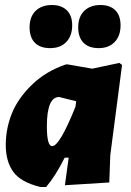

<svg xmlns="http://www.w3.org/2000/svg" viewBox="-20 -735 521 766"><path d="M187 -715Q225 -715 246.5 -694Q268 -673 268 -634Q268 -592 244.5 -567.5Q221 -543 180 -543Q140 -543 119 -564.5Q98 -586 98 -626Q98 -668 122 -691.5Q146 -715 187 -715ZM381 -715Q419 -715 440 -694Q461 -673 461 -634Q461 -592 437.5 -567.5Q414 -543 374 -543Q334 -543 313 -564.5Q292 -586 292 -626Q292 -668 316 -691.5Q340 -715 381 -715ZM243 -478H250L348 -461L456 -484L467 -476L420 -116L416 -7L239 4L254 -106H238Q203 -35 164 11H141Q63 -8 33 -49.5Q3 -91 3 -157Q3 -221 27 -281.5Q51 -342 107 -396.5Q163 -451 243 -478ZM167 -231Q167 -152 188 -152Q218 -152 281 -309L284 -331L216 -348Q167 -348 167 -231Z"/></svg>

Font: Alegreya Sans SC Black
Style: Italic
Weight: 900
Italic angle: -7°
Designer: Juan Pablo del Peral
Foundry: Huerta Tipografica
Version: Version 2.007